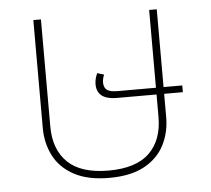

<svg xmlns="http://www.w3.org/2000/svg" viewBox="-45 -596 718 654"><g transform="rotate(-5 314.0 -269.0)"><path d="M303 10Q230 10 183 -15.5Q136 -41 114 -84Q92 -127 92 -179V-548H118V-182Q118 -103 163.5 -59Q209 -15 303 -15Q397 -15 442.5 -59Q488 -103 488 -182V-548H514V-179Q514 -127 492 -84Q470 -41 423.5 -15.5Q377 10 303 10ZM354 -259Q331 -259 315.5 -264.5Q300 -270 292 -282Q284 -294 284 -311Q284 -323 287 -333Q290 -343 293 -349L316 -342Q314 -338 312 -330.5Q310 -323 310 -316Q310 -298 320.5 -290Q331 -282 357 -282H578V-259Z"/></g></svg>

Font: Noto Sans Thai Thin
Style: Regular
Weight: 250
Designer: Monotype Design Team
Foundry: Monotype Imaging Inc.
Version: Version 2.001